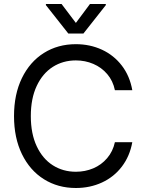

<svg xmlns="http://www.w3.org/2000/svg" viewBox="-20 -940 733 970"><path d="M363.3 -634.8Q298.3 -634.8 246.8 -602.1Q195.3 -569.3 165.5 -505.9Q135.7 -442.4 135.7 -353.5Q135.7 -264.6 165.5 -201.2Q195.3 -137.7 246.8 -105Q298.3 -72.3 363.3 -72.3Q410.2 -72.3 451.2 -89.6Q492.2 -106.9 521.2 -140.9Q550.3 -174.8 560.5 -221.7H648.4Q635.7 -150.9 595.7 -98.4Q555.7 -45.9 495.4 -18.1Q435.1 9.8 363.3 9.8Q272.5 9.8 201.7 -34.7Q130.9 -79.1 90.8 -161.4Q50.8 -243.7 50.8 -353.5Q50.8 -463.4 90.8 -545.7Q130.9 -627.9 201.7 -672.4Q272.5 -716.8 363.3 -716.8Q434.6 -716.8 494.9 -689Q555.2 -661.1 595.5 -608.6Q635.7 -556.2 648.4 -484.4H560.5Q550.8 -531.7 521.7 -565.7Q492.7 -599.6 451.4 -617.2Q410.2 -634.8 363.3 -634.8ZM363.3 -824.2 434.6 -919.9H514.6V-914.1L401.4 -770.5H325.2L211.9 -914.1V-919.9H291Z"/></svg>

Font: Pretendard
Style: Regular
Weight: 400
Designer: Base glyphs from Inter by Rasmus Andersson; Hangeul glyphs from Noto Sans CJK(Source Han Sans) by Jang Soo-young and Kan
Foundry: Kil Hyung-jin
Version: Version 1.309